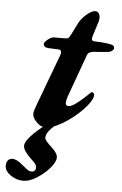

<svg xmlns="http://www.w3.org/2000/svg" viewBox="-137 -608 588 929"><g transform="rotate(5 157.5 -143.0)"><path d="M32 -46Q32 -59 43 -87L137 -339Q140 -348 140 -353Q140 -367 126 -367L78 -369Q53 -370 53 -389Q53 -392 60.5 -400.5Q68 -409 79 -416Q90 -423 101 -423H150Q164 -423 169.5 -427Q175 -431 183 -448L211 -504Q223 -526 247 -546.5Q271 -567 288 -567Q299 -567 305 -558Q311 -549 311 -536Q311 -531 309 -521L285 -444Q283 -434 283 -433Q283 -426 287 -423.5Q291 -421 300 -421Q323 -421 363 -416Q383 -413 388.5 -408.5Q394 -404 394 -395Q394 -391 387 -384.5Q380 -378 367 -376Q330 -372 307 -371Q288 -370 279 -366Q270 -362 266 -352L191 -145Q184 -124 184 -113Q184 -98 199 -98Q214 -98 243.5 -121.5Q273 -145 300 -172Q306 -177 308 -175Q313 -174 316 -168Q319 -162 317 -156Q312 -130 272.5 -89Q233 -48 182.5 -17Q132 14 94 14Q72 14 52 -7Q32 -28 32 -46ZM-79 217Q-79 199 -71 189.5Q-63 180 -49 180Q-27 180 2 206Q8 210 17 218Q26 226 33 229.5Q40 233 48 233Q57 233 62.5 227.5Q68 222 68 213Q68 203 62.5 195.5Q57 188 49 180.5Q41 173 36 168Q22 155 11.5 139.5Q1 124 1 112Q1 89 41 50Q81 11 127 -17H166Q100 31 100 63Q100 71 107 79.5Q114 88 122 96Q130 104 133 106Q164 134 164 155Q164 176 138.5 206Q113 236 77 258.5Q41 281 12 281Q-12 281 -33 271Q-54 261 -66.5 246.5Q-79 232 -79 217Z"/></g></svg>

Font: EB Garamond
Style: Bold Italic
Weight: 700
Italic angle: -17.2°
Designer: Georg Duffner and Octavio Pardo
Foundry: Georg Duffner
Version: Version 1.000